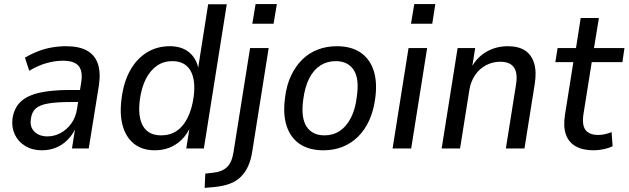

<svg xmlns="http://www.w3.org/2000/svg" viewBox="-20 -726 3074 939"><path d="M185 9Q138 9 103.5 -12Q69 -33 52.5 -68Q36 -103 41 -145Q48 -196 79.5 -227Q111 -258 171 -272Q231 -286 323 -286H384L375 -227H324Q257 -227 216 -220Q175 -213 155 -195.5Q135 -178 131 -144Q125 -105 148.5 -82Q172 -59 212 -59Q246 -59 276.5 -75.5Q307 -92 329 -122.5Q351 -153 357 -195L377 -322Q386 -378 364.5 -403.5Q343 -429 288 -429Q249 -429 208 -417.5Q167 -406 123 -380L102 -444Q132 -462 165.5 -475Q199 -488 234 -494Q269 -500 303 -500Q366 -500 404.5 -479Q443 -458 458 -416Q473 -374 464 -310L414 0H332L349 -107H353Q338 -70 312 -43.5Q286 -17 254 -4Q222 9 185 9Z M737 9Q676 9 636 -22.5Q596 -54 580 -111.5Q564 -169 575 -247Q585 -325 616.5 -381.5Q648 -438 697.5 -469Q747 -500 811 -500Q868 -500 904.5 -470.5Q941 -441 951 -387H948L998 -705H1089L977 0H891L908 -107H912Q895 -69 868.5 -43Q842 -17 809 -4Q776 9 737 9ZM768 -64Q812 -64 844.5 -86Q877 -108 898 -151Q919 -194 927 -252Q938 -336 911 -381.5Q884 -427 823 -427Q780 -427 747.5 -404.5Q715 -382 693.5 -340Q672 -298 664 -239Q653 -155 679.5 -109.5Q706 -64 768 -64Z M1214 -610 1230 -706H1334L1318 -610ZM981 193 984 123 1027 118Q1066 114 1090 91.5Q1114 69 1122 18L1203 -491H1294L1214 13Q1208 54 1194 85.5Q1180 117 1157.5 139Q1135 161 1102.5 173Q1070 185 1025 189Z M1562 9Q1492 9 1446.5 -21.5Q1401 -52 1382 -109.5Q1363 -167 1374 -248Q1381 -308 1403 -355Q1425 -402 1458 -434.5Q1491 -467 1534 -483.5Q1577 -500 1627 -500Q1697 -500 1742.5 -469.5Q1788 -439 1807 -382Q1826 -325 1815 -244Q1807 -184 1785.5 -137Q1764 -90 1731 -57.5Q1698 -25 1655.5 -8Q1613 9 1562 9ZM1567 -64Q1609 -64 1641.5 -85.5Q1674 -107 1696 -149.5Q1718 -192 1725 -253Q1738 -340 1710 -383.5Q1682 -427 1622 -427Q1580 -427 1547 -406Q1514 -385 1492.5 -343Q1471 -301 1463 -239Q1451 -151 1479 -107.5Q1507 -64 1567 -64Z M1990 -610 2006 -706H2109L2094 -610ZM1900 0 1978 -491H2069L1991 0Z M2140 0 2218 -491H2304L2288 -391H2283Q2310 -444 2357.5 -472Q2405 -500 2464 -500Q2515 -500 2547 -479.5Q2579 -459 2592 -417.5Q2605 -376 2595 -314L2545 0H2454L2503 -308Q2510 -349 2503.5 -374Q2497 -399 2478 -411.5Q2459 -424 2427 -424Q2389 -424 2357 -407Q2325 -390 2304 -359.5Q2283 -329 2276 -289L2230 0Z M2883 9Q2830 9 2795.5 -10.5Q2761 -30 2747.5 -68.5Q2734 -107 2743 -164L2784 -422H2696L2707 -491H2797L2820 -638H2909L2885 -491H3034L3024 -422H2874L2834 -171Q2825 -115 2843.5 -90.5Q2862 -66 2906 -66Q2923 -66 2940 -70Q2957 -74 2971 -80L2976 -11Q2959 -2 2933 3.5Q2907 9 2883 9Z"/></svg>

Font: Nunito Sans 10pt SemiCondensed Medium
Style: Italic
Weight: 500
Width: 4
Italic angle: -9°
Designer: Vernon Adams
Foundry: Vernon Adams
Version: Version 3.101;gftools[0.9.27]